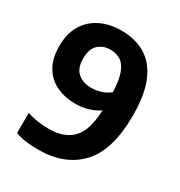

<svg xmlns="http://www.w3.org/2000/svg" viewBox="-178 -873 943 1006"><g transform="rotate(30 294.0 -370.5)"><path d="M268 -749.5Q348 -749.5 409.5 -714.2Q471 -679 505.5 -600.5Q540 -522 540 -392.5Q540 -184 449.5 -87.2Q359 9.5 198 9.5Q160.5 9.5 124.8 5Q89 0.5 60 -11V-133Q120 -112.5 192.5 -112.5Q287.5 -112.5 336.2 -165.5Q385 -218.5 388 -337.5Q360.5 -317.5 323.2 -306.8Q286 -296 247 -296Q185 -296 134.2 -319.2Q83.5 -342.5 53.5 -391.5Q23.5 -440.5 23.5 -517Q23.5 -591 54.2 -643Q85 -695 140 -722.2Q195 -749.5 268 -749.5ZM277 -410Q305.5 -410 334.5 -418.8Q363.5 -427.5 388 -447Q385 -521 369.2 -561.5Q353.5 -602 327.2 -618Q301 -634 266.5 -634Q223 -634 193.8 -607.5Q164.5 -581 164.5 -522Q164.5 -463.5 195.8 -436.8Q227 -410 277 -410Z"/></g></svg>

Font: Encode Sans SemiCondensed SemiCondensed
Style: Bold
Weight: 700
Width: 4
Designer: Multiple Designers
Foundry: Impallari Type
Version: Version 3.000; ttfautohint (v1.8.3) -l 8 -r 50 -G 200 -x 14 